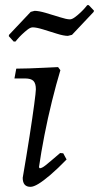

<svg xmlns="http://www.w3.org/2000/svg" viewBox="-20 -712 384 744"><path d="M33 -551 14 -572 15 -577 99 -666 114 -670Q130 -670 157.5 -662Q185 -654 211.5 -645.5Q238 -637 251 -637Q259 -637 270.5 -645.5Q282 -654 293 -664.5Q304 -675 311 -683.5Q318 -692 318 -692H324L344 -671L343 -666L259 -577L243 -573Q227 -573 200 -581.5Q173 -590 147 -598Q121 -606 107 -606Q98 -606 87 -597.5Q76 -589 65 -578.5Q54 -568 47 -559.5Q40 -551 40 -551ZM134 -60Q142 -60 156 -71Q170 -82 213 -119L225 -118L238 -94Q203 -58 175.5 -34.5Q148 -11 129 0.5Q110 12 98 12Q68 12 68 -23Q83 -110 94.5 -184Q106 -258 112.5 -307Q119 -356 119 -366Q119 -389 109.5 -398.5Q100 -408 77 -408H36L43 -446Q64 -446 93 -447Q122 -448 152 -449.5Q182 -451 205 -452L214 -440Q198 -387 181.5 -320.5Q165 -254 152 -187Q139 -120 131 -64Z"/></svg>

Font: Alegreya
Style: Italic
Weight: 400
Italic angle: -7°
Designer: Juan Pablo del Peral
Foundry: Huerta Tipografica
Version: Version 2.009